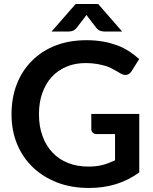

<svg xmlns="http://www.w3.org/2000/svg" viewBox="-20 -932 766 960"><path d="M436.5 -362.3H676.3V-69.8Q622.6 -30.8 559.6 -11.2Q497.1 7.8 425.8 7.8Q335.9 7.8 266.1 -19.5Q193.4 -47.9 143.6 -96.2Q92.8 -145 64.9 -212.9Q37.6 -279.8 37.6 -361.3Q37.6 -442.9 64 -511.2Q89.8 -578.1 139.6 -627.9Q189.5 -677.7 257.3 -704.1Q326.2 -731 413.6 -731Q456.5 -731 496.1 -724.1Q529.8 -718.3 566.9 -705.1Q598.6 -692.9 626.5 -674.8Q654.3 -656.7 675.8 -636.7L637.7 -575.7Q628.4 -561 613.8 -558.1Q600.1 -554.7 582.5 -564.9Q576.7 -568.4 565.9 -574.7Q555.2 -581.1 549.3 -584Q528.8 -595.7 513.2 -600.6Q491.7 -607.4 467.3 -611.8Q439 -616.7 409.2 -616.7Q354.5 -616.7 312.5 -598.6Q268.6 -580.1 238.3 -546.9Q208.5 -514.2 191.4 -466.3Q174.8 -419.4 174.8 -361.3Q174.8 -299.3 192.9 -251Q210 -203.1 243.2 -168.5Q275.9 -134.3 320.3 -117.2Q365.2 -99.1 421.9 -99.1Q461.4 -99.1 493.7 -107.4Q520.5 -114.3 555.2 -130.4V-261.7H463.9Q450.2 -261.7 443.8 -269Q436.5 -275.4 436.5 -286.6ZM470.7 -912.1 590.8 -774.4H501.5Q493.7 -774.4 483.4 -777.3Q472.7 -779.3 460.9 -793.5L419.9 -846.7Q416 -851.6 412.6 -857.4Q410.6 -854.5 404.8 -846.7L363.8 -793.5Q352.1 -779.8 341.8 -777.3Q331.1 -774.4 323.7 -774.4H237.8L358.4 -912.1Z"/></svg>

Font: Lato-SemiBold
Style: Bold
Weight: 500
Designer: Lukasz Dziedzic with Adam Twardoch and Botio Nikoltchev
Foundry: tyPoland Lukasz Dziedzic
Version: ""